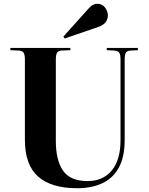

<svg xmlns="http://www.w3.org/2000/svg" viewBox="-20 -984 789 1018"><path d="M389 14Q252 14 182 -48Q112 -110 112 -243V-668Q112 -693 105.5 -704Q99 -715 78 -716L35 -718V-730H353V-718L306 -716Q289 -715 282.5 -704.5Q276 -694 276 -666V-237Q276 -135 314 -79.5Q352 -24 445 -24Q526 -24 572.5 -80Q619 -136 619 -241V-668Q619 -695 612 -705Q605 -715 583 -716L546 -718V-730H711V-718L674 -716Q654 -715 647.5 -705Q641 -695 641 -666V-242Q641 -150 609 -93.5Q577 -37 520.5 -11.5Q464 14 389 14ZM323 -780 316 -790 449 -938Q462 -953 473.5 -958.5Q485 -964 496 -964Q522 -964 537 -944Q552 -924 552 -902Q552 -883 540.5 -867Q529 -851 501 -841Z"/></svg>

Font: Literata 72pt
Style: Bold
Weight: 700
Designer: Latin by Veronika Burian and Jose Scaglione. Greek by Irene Vlachou. Cyrillic by Vera Evstafieva.
Foundry: TypeTogether
Version: Version 3.002